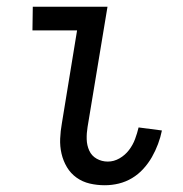

<svg xmlns="http://www.w3.org/2000/svg" viewBox="-20 -540 540 568"><path d="M290 8Q267 8 245.5 3Q224 -2 206.5 -14.5Q189 -27 178 -45.5Q167 -64 162 -85.5Q157 -107 158 -130Q159 -153 163 -175L208 -450H76L77 -520H298L239 -164Q236 -146 236.5 -128Q237 -110 244 -94.5Q251 -79 266 -70.5Q281 -62 299 -62Q317 -62 333.5 -71.5Q350 -81 361.5 -96Q373 -111 379.5 -128.5Q386 -146 390 -163L459 -154Q455 -134 447.5 -114Q440 -94 429.5 -75.5Q419 -57 404 -40.5Q389 -24 370.5 -13Q352 -2 331.5 3Q311 8 290 8Z"/></svg>

Font: Iosevka Term Curly
Style: Italic
Weight: 400
Italic angle: -9°
Designer: Belleve Invis
Foundry: Belleve Invis
Version: Version 32.3.0